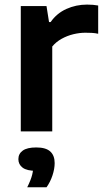

<svg xmlns="http://www.w3.org/2000/svg" viewBox="-20 -572 454 836"><path d="M70.5 0V-545.5H182.5L193.5 -476H200.5Q227 -514 269 -533Q311 -552 359 -552Q372.5 -552 384.8 -551Q397 -550 407.5 -548V-425Q394.5 -428 380 -428.8Q365.5 -429.5 351.5 -429.5Q326.5 -429.5 299.5 -423Q272.5 -416.5 248.2 -403Q224 -389.5 207.5 -369.5V0ZM98.5 243.5Q114.5 211.5 120 189.2Q125.5 167 125.5 143.5L149.5 172H139Q97 172 78.5 158Q60 144 60 121Q60 97.5 79 83.8Q98 70 138 70Q179.5 70 198.8 87.5Q218 105 218 138Q218 163 208.5 191.8Q199 220.5 182.5 243.5Z"/></svg>

Font: Encode Sans SemiExpanded SemiBold
Style: Regular
Weight: 600
Width: 6
Designer: Multiple Designers
Foundry: Impallari Type
Version: Version 3.002